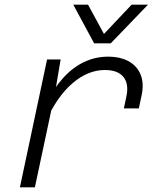

<svg xmlns="http://www.w3.org/2000/svg" viewBox="-20 -800 690 820"><path d="M509 -337 520 -389Q531 -442 507 -471.5Q483 -501 428 -501Q355 -501 288.5 -443.5Q222 -386 174 -277L178 -360Q211 -425 251.5 -469Q292 -513 340 -535.5Q388 -558 441 -558Q494 -558 530 -538Q566 -518 581 -480Q596 -442 584 -389L573 -337ZM65 0 181 -546H239L215 -404L129 0ZM293 -780H356L424 -655L542 -780H612L453 -615H382Z"/></svg>

Font: Azeret Mono ExtraLight
Style: Italic
Weight: 250
Italic angle: -12°
Designer: Martin Vácha
Foundry: Displaay
Version: Version 1.002